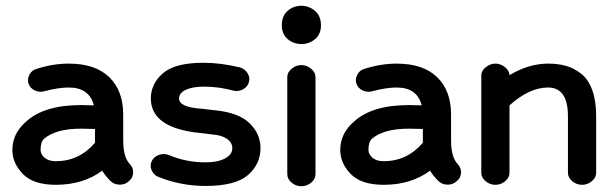

<svg xmlns="http://www.w3.org/2000/svg" viewBox="-20 -632 2137 667"><path d="M174 10Q96 10 59.5 -27.5Q23 -65 23 -111Q23 -168 70 -209Q133 -267 261 -267Q268 -267 283 -266.5Q298 -266 306 -266Q290 -328 219 -328Q183 -328 134 -315Q117 -310 100.5 -318Q84 -326 79 -342Q74 -357 82.5 -373Q91 -389 108 -393Q164 -411 219 -411Q311 -411 359.5 -364Q408 -317 408 -234V-144Q408 -85 432 -61Q444 -47 442.5 -30Q441 -13 427 -2Q414 10 395 9.5Q376 9 364 -3Q346 -21 335 -39Q269 10 174 10ZM310 -136V-184Q301 -184 285 -184.5Q269 -185 261 -185Q173 -185 132 -149Q121 -138 121 -111Q121 -96 135 -84Q149 -72 174 -72Q255 -72 310 -136Z M694 14Q608 14 529 -18Q513 -25 506.5 -41Q500 -57 507 -72Q514 -87 531 -93.5Q548 -100 565 -94Q626 -68 694 -68Q736 -68 761.5 -81.5Q787 -95 787 -117Q787 -137 768 -150Q749 -163 716 -165L675 -170Q504 -187 504 -290Q504 -341 546 -377.5Q588 -414 687 -414Q745 -414 813 -398Q830 -393 839.5 -378.5Q849 -364 845 -348Q841 -331 825 -322Q809 -313 791 -317Q742 -331 687 -331Q649 -331 625.5 -320Q602 -309 602 -290Q602 -259 683 -254L726 -249Q809 -241 847 -204Q885 -167 885 -117Q885 -62 841.5 -24Q798 14 694 14Z M978 -27V-364Q978 -381 993.5 -393.5Q1009 -406 1027 -406Q1045 -406 1060.5 -393.5Q1076 -381 1076 -364V-27Q1076 -10 1061 2.5Q1046 15 1027 15Q1008 15 993 2.5Q978 -10 978 -27ZM1028 -479Q999 -479 979 -496.5Q959 -514 959 -544Q959 -577 979.5 -594.5Q1000 -612 1027 -612Q1053 -612 1074 -594.5Q1095 -577 1095 -544Q1095 -513 1074.5 -496Q1054 -479 1028 -479Z M1313 10Q1235 10 1198.5 -27.5Q1162 -65 1162 -111Q1162 -168 1209 -209Q1272 -267 1400 -267Q1407 -267 1422 -266.5Q1437 -266 1445 -266Q1429 -328 1358 -328Q1322 -328 1273 -315Q1256 -310 1239.5 -318Q1223 -326 1218 -342Q1213 -357 1221.5 -373Q1230 -389 1247 -393Q1303 -411 1358 -411Q1450 -411 1498.5 -364Q1547 -317 1547 -234V-144Q1547 -85 1571 -61Q1583 -47 1581.5 -30Q1580 -13 1566 -2Q1553 10 1534 9.5Q1515 9 1503 -3Q1485 -21 1474 -39Q1408 10 1313 10ZM1449 -136V-184Q1440 -184 1424 -184.5Q1408 -185 1400 -185Q1312 -185 1271 -149Q1260 -138 1260 -111Q1260 -96 1274 -84Q1288 -72 1313 -72Q1394 -72 1449 -136Z M1652 -32V-370Q1652 -386 1667.5 -398.5Q1683 -411 1701 -411Q1719 -411 1734 -399Q1749 -387 1750 -371Q1817 -411 1884 -411Q1919 -411 1947 -403Q1975 -395 1999.5 -375.5Q2024 -356 2037.5 -319Q2051 -282 2051 -228V-32Q2051 -15 2036 -2.5Q2021 10 2002 10Q1983 10 1968 -2.5Q1953 -15 1953 -32V-228Q1953 -328 1884 -328Q1819 -328 1750 -266V-32Q1750 -15 1735 -2.5Q1720 10 1701 10Q1682 10 1667 -2.5Q1652 -15 1652 -32Z"/></svg>

Font: Hoogli
Style: Bold
Weight: 700
Designer: Anand Singh Naorem
Foundry: Brand New Type
Version: Version 1.00 b007